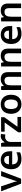

<svg xmlns="http://www.w3.org/2000/svg" viewBox="2282 -2874 602 5206"><g transform="rotate(-90 2583.0 -271.0)"><path d="M206 0H340L547 -542H413L305 -222C295 -191 278 -142 274 -113H270C267 -141 251 -193 240 -222L134 -542H0Z M848 -552C698 -552 597 -452 597 -267C597 -82 709 10 868 10C949 10 1001 -2 1055 -27V-127C997 -101 947 -88 879 -88C783 -88 730 -144 727 -241H1084V-306C1084 -461 994 -552 848 -552ZM850 -458C925 -458 960 -405 961 -330H730C737 -413 781 -458 850 -458Z M1492 -552C1421 -552 1364 -505 1332 -448H1326L1308 -542H1210V0H1337V-281C1337 -386 1409 -434 1479 -434C1503 -434 1524 -431 1540 -428L1553 -546C1537 -550 1512 -552 1492 -552Z M2016 0V-98H1749L2008 -457V-542H1615V-445H1865L1599 -77V0Z M2617 -272C2617 -452 2510 -552 2360 -552C2199 -552 2100 -452 2100 -272C2100 -92 2208 10 2357 10C2517 10 2617 -92 2617 -272ZM2230 -272C2230 -387 2268 -453 2358 -453C2448 -453 2487 -387 2487 -272C2487 -158 2448 -89 2359 -89C2269 -89 2230 -158 2230 -272Z M3036 -552C2964 -552 2902 -524 2867 -469H2861L2844 -542H2745V0H2872V-264C2872 -384 2903 -450 3004 -450C3073 -450 3104 -408 3104 -327V0H3230V-353C3230 -493 3159 -552 3036 -552Z M3674 -552C3602 -552 3540 -524 3505 -469H3499L3482 -542H3383V0H3510V-264C3510 -384 3541 -450 3642 -450C3711 -450 3742 -408 3742 -327V0H3868V-353C3868 -493 3797 -552 3674 -552Z M4244 -552C4094 -552 3993 -452 3993 -267C3993 -82 4105 10 4264 10C4345 10 4397 -2 4451 -27V-127C4393 -101 4343 -88 4275 -88C4179 -88 4126 -144 4123 -241H4480V-306C4480 -461 4390 -552 4244 -552ZM4246 -458C4321 -458 4356 -405 4357 -330H4126C4133 -413 4177 -458 4246 -458Z M4897 -552C4825 -552 4763 -524 4728 -469H4722L4705 -542H4606V0H4733V-264C4733 -384 4764 -450 4865 -450C4934 -450 4965 -408 4965 -327V0H5091V-353C5091 -493 5020 -552 4897 -552Z"/></g></svg>

Font: Noto Sans Georgian SemiBold
Style: Regular
Weight: 600
Designer: Monotype Design Team, Akaki Razmadze
Foundry: Google LLC
Version: Version 2.005